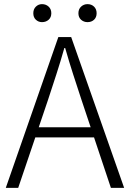

<svg xmlns="http://www.w3.org/2000/svg" viewBox="-20 -908 628 928"><path d="M8 0 262 -729H324L580 0H516L374 -425Q353 -489 333.5 -549Q314 -609 295 -676H291Q272 -609 252.5 -549Q233 -489 212 -425L68 0ZM127 -244V-293H457V-244ZM183 -801Q166 -801 153.5 -812.5Q141 -824 141 -844Q141 -864 153.5 -876Q166 -888 183 -888Q202 -888 215 -876Q228 -864 228 -844Q228 -824 215 -812.5Q202 -801 183 -801ZM403 -801Q385 -801 372 -812.5Q359 -824 359 -844Q359 -864 372 -876Q385 -888 403 -888Q422 -888 434.5 -876Q447 -864 447 -844Q447 -824 434.5 -812.5Q422 -801 403 -801Z"/></svg>

Font: Noto Sans JP Thin Light
Style: Regular
Weight: 300
Version: Version 2.004-H2;hotconv 1.0.118;makeotfexe 2.5.65603